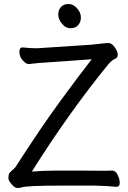

<svg xmlns="http://www.w3.org/2000/svg" viewBox="-20 -926 640 959"><path d="M88 10Q79 13 66.5 13Q54 13 38 -5.5Q22 -24 22 -36.5Q22 -49 24.5 -56Q27 -63 40 -74.5Q53 -86 57 -91Q185 -290 279.5 -419Q374 -548 438 -630L199 -613Q175 -612 155 -609.5Q135 -607 124 -606H123Q110 -606 93.5 -624.5Q77 -643 77 -666Q77 -689 91 -689H93Q137 -685 155.5 -685Q174 -685 198 -687L440 -703Q462 -705 484.5 -708Q507 -711 522.5 -711Q538 -711 553 -690Q568 -669 568 -653.5Q568 -638 557 -633Q541 -628 522 -606Q328 -369 139 -69Q200 -74 264 -74H374L502 -73Q524 -73 539 -74H540Q557 -74 567.5 -53Q578 -32 578 -12.5Q578 7 561 7H560Q522 3 457 1H292Q113 1 88 10ZM370 -800Q356 -785 332 -785Q308 -785 289.5 -807.5Q271 -830 271 -853Q271 -876 284.5 -891Q298 -906 322 -906Q346 -906 365 -884.5Q384 -863 384 -839Q384 -815 370 -800Z"/></svg>

Font: LXGW WenKai TC
Style: Bold
Weight: 700
Designer: LXGW / Fontworks Inc.
Foundry: LXGW / Fontworks Inc.
Version: Version 1.330;April 28, 2024